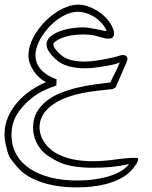

<svg xmlns="http://www.w3.org/2000/svg" viewBox="-20 -524 657 830"><path d="M535.2 185.5Q500.5 193.8 462.9 197.5Q425.3 201.2 379.4 201.2Q336.9 201.2 295.9 194.6Q254.9 188 223.1 170.9Q201.7 159.7 183.1 146.5Q164.6 133.3 150.4 113.3Q136.7 94.2 129.9 72.5Q123 50.8 123 27.8Q123 -10.7 139.2 -39.1Q155.3 -67.4 181.9 -88.1Q208.5 -108.9 242.9 -122.6Q277.3 -136.2 314.5 -145Q351.6 -153.8 388.4 -158.9Q425.3 -164.1 457 -167.5Q465.3 -186.5 476.6 -207.5Q487.8 -228.5 497.6 -254.4Q489.3 -250.5 480.5 -247.8Q471.7 -245.1 460.4 -242.7Q449.2 -240.2 433.8 -237.8Q418.5 -235.4 397 -232.4Q384.3 -230.5 370.8 -229.7Q357.4 -229 343.8 -229Q308.1 -229 274.4 -238.3Q240.7 -247.6 214.8 -273.4Q209 -279.3 203.1 -285.9Q197.3 -292.5 192.4 -299.8Q187.5 -307.1 184.3 -315.2Q181.2 -323.2 181.2 -332Q181.2 -350.6 196.5 -364.5Q211.9 -378.4 235.6 -387.7Q259.3 -397 287.1 -401.4Q314.9 -405.8 339.8 -405.8Q350.6 -405.8 366.5 -403.3Q382.3 -400.9 397.7 -397.7Q413.1 -394.5 425 -392.1Q437 -389.6 439.9 -389.6Q440.9 -389.6 440.9 -390.1Q431.6 -411.6 416.5 -427.2Q401.4 -442.9 384 -453.1Q366.7 -463.4 349.4 -468.3Q332 -473.1 317.4 -473.1Q295.9 -473.1 273.9 -464.6Q252 -456.1 231.4 -441.7Q210.9 -427.2 193.1 -408.2Q175.3 -389.2 161.9 -368.2Q148.4 -347.2 140.9 -325.7Q133.3 -304.2 133.3 -284.7Q133.3 -270 138.2 -255.1Q143.1 -240.2 154.1 -226.8Q165 -213.4 182.4 -201.7Q199.7 -189.9 224.6 -181.2Q224.1 -174.3 224.1 -167.7Q224.1 -161.1 223.6 -154.3Q193.8 -144.5 166.5 -131.3Q139.2 -118.2 114.3 -97.7Q74.7 -65.4 52.2 -27.6Q29.8 10.3 29.8 58.6Q29.8 106 50.3 142.8Q70.8 179.7 108.4 204.8Q146 230 198.5 243.2Q251 256.3 314.9 256.3Q343.8 256.3 376 252.9Q408.2 249.5 438.7 241.5Q469.2 233.4 495.1 220Q521 206.5 537.1 186.5ZM570.8 182.6Q563 193.8 556.6 202.4Q550.3 210.9 540 220.7Q520.5 238.8 494.1 251.2Q467.8 263.7 438.2 271.5Q408.7 279.3 376.7 282.7Q344.7 286.1 314 286.1Q283.2 286.1 254.9 283.4Q226.6 280.8 202.6 275.4Q183.6 271.5 162.8 264.9Q142.1 258.3 122.3 248.8Q102.5 239.3 85.2 226.6Q67.9 213.9 54.7 198.2Q42.5 184.1 30.8 168.9Q19 153.8 13.7 135.3Q7.8 115.2 3.7 95.9Q-0.5 76.7 -0.5 56.2Q-0.5 16.1 14.9 -18.6Q30.3 -53.2 55.4 -82Q80.6 -110.8 112.8 -132.8Q145 -154.8 178.7 -168.9Q163.6 -176.8 149.7 -189.2Q135.7 -201.7 125.5 -217Q115.2 -232.4 109.1 -249.5Q103 -266.6 103 -284.2Q103 -308.6 111.6 -333Q120.1 -357.4 134 -379.6Q147.9 -401.9 165.3 -421.1Q182.6 -440.4 200.2 -454.1Q212.4 -463.9 226.3 -472.9Q240.2 -481.9 255.4 -488.8Q270.5 -495.6 286.4 -499.8Q302.2 -503.9 318.4 -503.9Q338.4 -503.9 359.4 -496.8Q380.4 -489.7 399.9 -477.8Q419.4 -465.8 435.5 -449.5Q451.7 -433.1 461.9 -414.6Q465.3 -408.7 469.2 -398.7Q473.1 -388.7 473.1 -378.9Q473.1 -370.1 468 -363.5Q462.9 -356.9 449.7 -356.9Q441.9 -356.9 432.9 -358.9Q423.8 -360.8 415 -363.3Q406.2 -365.7 398.7 -367.9Q391.1 -370.1 386.7 -371.1Q367.2 -375 340.3 -375Q322.8 -375 304 -373Q285.2 -371.1 267.8 -366.5Q250.5 -361.8 235.8 -354.7Q221.2 -347.7 211.9 -337.4L210.4 -333Q211.4 -320.8 220 -310.5Q228.5 -300.3 236.8 -292Q258.8 -271.5 286.4 -264.6Q314 -257.8 343.3 -257.8Q362.8 -257.8 381.3 -260Q399.9 -262.2 417.2 -265.1Q434.6 -268.1 450 -271.5Q465.3 -274.9 478.5 -277.8Q485.4 -279.3 494.4 -282.7Q503.4 -286.1 512.2 -286.1Q519 -286.1 523.2 -283.4Q527.3 -280.8 531.2 -272.5Q531.2 -266.1 529.5 -261.2Q527.8 -256.3 525.4 -251Q514.2 -224.6 502.7 -198.7Q491.2 -172.9 480 -146.5Q477.1 -144.5 473.9 -142.8Q470.7 -141.1 467.8 -139.2Q435.1 -135.7 399.2 -131.6Q363.3 -127.4 327.9 -119.9Q292.5 -112.3 259.5 -99.4Q226.6 -86.4 199.2 -64.9Q174.3 -45.4 162.6 -22Q150.9 1.5 150.9 25.9Q150.9 43.9 157 61.8Q163.1 79.6 174.3 95.2Q185.5 110.8 201.7 124Q217.8 137.2 237.8 146Q271 161.1 306.9 167Q342.8 172.9 379.4 172.9Q404.8 172.9 429.7 170.9Q454.6 168.9 478.5 165.5Q485.8 164.6 496.3 163.3Q506.8 162.1 517.8 160.9Q528.8 159.7 539.6 158.9Q550.3 158.2 558.6 158.2Q566.9 158.2 572 158.9Q577.1 159.7 577.1 162.1Q577.1 168 575.2 172.9Q573.2 177.7 570.8 182.6Z"/></svg>

Font: XB Kayhan Pook
Style: Regular
Weight: 700
Designer: Behnam
Foundry: Irmug
Version: Version 7.300 2009